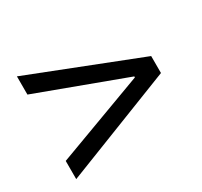

<svg xmlns="http://www.w3.org/2000/svg" viewBox="-95 -658 686 651"><g transform="rotate(-30 248.5 -332.0)"><path d="M462.9 -298.8 34.2 -130.9V-202.1L378.9 -330.1V-334L34.2 -461.9V-533.2L462.9 -365.2Z"/></g></svg>

Font: SourceSansPro-Regular
Style: Regular
Weight: 400
Designer: Paul D. Hunt
Foundry: Adobe Systems Incorporated
Version: Version 1.050;PS Version 1.000;hotconv 1.0.70;makeotf.lib2.5